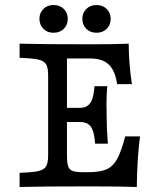

<svg xmlns="http://www.w3.org/2000/svg" viewBox="-20 -745 652 765"><path d="M171.8 -125.8V-445.2Q171.8 -475 163.7 -488.7Q155.6 -502.4 132.7 -507.7Q109.7 -512.9 58.1 -514.5V-571Q145.2 -568.5 340.3 -568.5Q441.9 -568.5 492.7 -571Q493.5 -487.1 505.6 -409.7H446.8Q441.1 -446.8 428.2 -469Q415.3 -491.1 393.5 -501.6Q371.8 -512.1 338.7 -512.1H246.8V-125.8Q246.8 -96 251.6 -82.3Q256.5 -68.5 269.8 -63.7Q283.1 -58.9 312.1 -58.9H330.6Q378.2 -58.9 404 -70.2Q429.8 -81.5 446.4 -110.9Q462.9 -140.3 479 -201.6H537.9Q526.6 -117.7 525 0Q456.5 -2.4 340.3 -2.4Q145.2 -2.4 58.1 0V-56.5Q109.7 -58.1 132.7 -63.3Q155.6 -68.5 163.7 -82.3Q171.8 -96 171.8 -125.8ZM222.6 -315.3H329.8V-258.9H222.6ZM297.6 -258.9V-315.3Q316.9 -315.3 329 -323.8Q341.1 -332.3 347.6 -350.8Q354 -369.4 356.5 -401.6H407.3Q404.8 -367.7 404.4 -344.8Q404 -321.8 404.8 -304V-287.1Q404.8 -232.3 409.7 -172.6H358.9Q356.5 -205.6 350 -224.2Q343.5 -242.7 331 -250.8Q318.5 -258.9 297.6 -258.9ZM308.1 -670.2Q308.1 -693.5 323.8 -709.3Q339.5 -725 364.5 -725Q389.5 -725 405.2 -709.3Q421 -693.5 421 -670.2Q421 -646 405.2 -630.2Q389.5 -614.5 364.5 -614.5Q339.5 -614.5 323.8 -630.2Q308.1 -646 308.1 -670.2ZM137.1 -670.2Q137.1 -693.5 152.8 -709.3Q168.5 -725 193.5 -725Q218.5 -725 234.3 -709.3Q250 -693.5 250 -670.2Q250 -646 234.3 -630.2Q218.5 -614.5 193.5 -614.5Q168.5 -614.5 152.8 -630.2Q137.1 -646 137.1 -670.2Z"/></svg>

Font: Playfair Micro SmCond SmLight
Style: Regular
Weight: 360
Width: 4
Designer: Claus Eggers Sørensen
Foundry: Claus Eggers Sørensen
Version: Version 2.100;Glyphs 3.2 (3219)